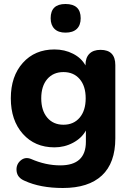

<svg xmlns="http://www.w3.org/2000/svg" viewBox="-20 -748 655 959"><path d="M307 -585Q271 -585 252 -604Q233 -623 233 -657Q233 -728 307 -728Q383 -728 383 -657Q383 -622 363.5 -603.5Q344 -585 307 -585ZM294 191Q181 191 103 155Q67 140 63 107.5Q59 75 82 54.5Q105 34 135 46Q208 78 281 78Q409 78 409 -40V-96Q388 -58 345 -35Q302 -12 252 -12Q154 -12 94 -79.5Q34 -147 34 -257Q34 -367 94 -434Q154 -501 252 -501Q303 -501 345 -479.5Q387 -458 407 -421V-423Q407 -460 426.5 -479.5Q446 -499 482 -499Q556 -499 556 -423V-57Q556 66 489 128.5Q422 191 294 191ZM216 -160.5Q246 -125 297 -125Q348 -125 378 -160.5Q408 -196 408 -257Q408 -318 378 -353Q348 -388 297 -388Q246 -388 216 -353Q186 -318 186 -257Q186 -196 216 -160.5Z"/></svg>

Font: Nunito ExtraBold
Style: Regular
Weight: 800
Designer: Vernon Adams
Foundry: Vernon Adams
Version: Version 3.602